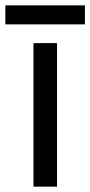

<svg xmlns="http://www.w3.org/2000/svg" viewBox="-40 -697 337 717"><path d="M277 -677H-20V-606H277ZM173 0V-536H85V0Z"/></svg>

Font: Noto Sans Syriac Western
Style: Regular
Weight: 400
Designer: Patrick Giasson and the Monotype Design Team
Foundry: Monotype Imaging Inc.
Version: Version 3.000